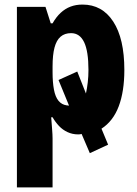

<svg xmlns="http://www.w3.org/2000/svg" viewBox="-20 -580 599 840"><path d="M322 8Q297 8 275.5 -2Q254 -12 238 -29Q222 -46 210 -67H204Q206 -39 208 -14.5Q210 10 210 26V240H54V-550H179L202 -478H210Q226 -506 245.5 -524Q265 -542 288.5 -551Q312 -560 341 -560Q427 -560 475.5 -485.5Q524 -411 524 -274Q524 -180 499.5 -115Q475 -50 424 -17L453 53L373 90L337 6Q334 7 330.5 7.5Q327 8 322 8ZM291 -435Q263 -435 245 -419.5Q227 -404 218.5 -372Q210 -340 210 -289V-264Q210 -220 216 -188Q222 -156 236 -139Q250 -122 272 -119Q274 -119 277 -118.5Q280 -118 282 -118L236 -230L318 -267L356 -171Q361 -194 364 -220Q367 -246 367 -274Q367 -356 348 -395.5Q329 -435 291 -435Z"/></svg>

Font: Noto Sans Display Condensed ExtraBold
Style: Regular
Weight: 800
Width: 3
Designer: Monotype Design Team
Foundry: Monotype Imaging Inc.
Version: Version 2.003